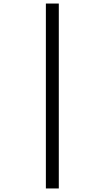

<svg xmlns="http://www.w3.org/2000/svg" viewBox="-20 -820 591 1084"><path d="M239 244V-800H312V244Z"/></svg>

Font: Noto Sans Tamil
Style: Regular
Weight: 400
Designer: Jelle Bosma - Monotype Design Team
Foundry: Monotype Imaging Inc.
Version: Version 2.003